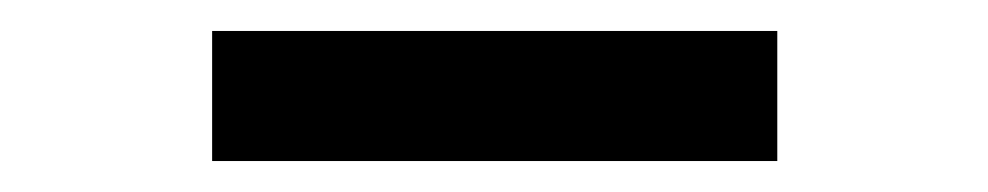

<svg xmlns="http://www.w3.org/2000/svg" viewBox="-20 -374 638 124"><path d="M117 -354H482V-270H117Z"/></svg>

Font: Lopes Sans Medium
Style: Regular
Weight: 500
Designer: Gabriel Lam, Diego Maldonado
Foundry: TypeRant, Foresti Design
Version: Version 4.000